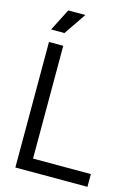

<svg xmlns="http://www.w3.org/2000/svg" viewBox="-126 -908 694 975"><g transform="rotate(15 221.5 -420.0)"><path d="M55 0V-660H130V-67H434V0ZM119 -724H49L108 -840H198Z"/></g></svg>

Font: Bricolage Grotesque 48pt Light
Style: Regular
Weight: 300
Designer: Mathieu Triay
Foundry: Atelier Triay
Version: Version 1.000; ttfautohint (v1.8.4.7-5d5b);gftools[0.9.32]